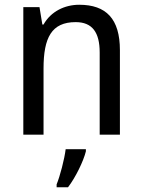

<svg xmlns="http://www.w3.org/2000/svg" viewBox="-20 -566 599 807"><path d="M313 -546C252 -546 194 -518 163 -463H158L146 -536H78V0H163V-278C163 -408 197 -473 298 -473C368 -473 399 -430 399 -345V0H484V-355C484 -487 426 -546 313 -546ZM341 70V61H256C251 103 232 175 218 209V221H266C298 179 331 111 341 70Z"/></svg>

Font: Noto Sans Arabic SemCond
Style: Regular
Weight: 400
Width: 4
Designer: Monotype Design Team, Nadine Chahine, Nizar Qandah and Khaled Hosny
Foundry: Monotype Imaging Inc.
Version: Version 2.012